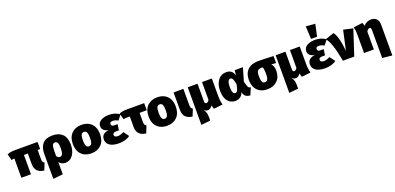

<svg xmlns="http://www.w3.org/2000/svg" viewBox="7 -2136 7507 3645"><g transform="rotate(-20 3760.5 -313.0)"><path d="M540 20Q357 -2 357 -176V-390H278V0H84V-390Q50 -387 25 -379L-10 -506Q21 -521 59.5 -527.5Q98 -534 162 -534H605V-390H555V-202Q555 -169 564 -151Q573 -133 596 -121Z M647 227V-277Q647 -406 710 -480Q773 -554 911 -554Q1036 -554 1109 -485Q1182 -416 1182 -269Q1182 -146 1124 -63Q1066 20 969 20Q892 20 845 -40V207ZM908 -121Q979 -121 979 -266Q979 -349 962 -381Q945 -413 911 -413Q874 -413 859.5 -377Q845 -341 845 -263V-164Q867 -121 908 -121Z M1496 20Q1415 20 1353 -12Q1291 -44 1256 -108Q1221 -172 1221 -268Q1221 -403 1297 -478.5Q1373 -554 1496 -554Q1577 -554 1639 -522Q1701 -490 1736 -426Q1771 -362 1771 -266Q1771 -131 1695 -55.5Q1619 20 1496 20ZM1496 -122Q1535 -122 1551.5 -157Q1568 -192 1568 -266Q1568 -341 1552 -376.5Q1536 -412 1496 -412Q1457 -412 1440.5 -377Q1424 -342 1424 -268Q1424 -193 1440 -157.5Q1456 -122 1496 -122Z M2046 20Q1977 20 1922 1.5Q1867 -17 1835 -54Q1803 -91 1803 -147Q1803 -266 1951 -284Q1823 -310 1823 -406Q1823 -477 1887.5 -515.5Q1952 -554 2050 -554Q2177 -554 2265 -487L2188 -389Q2134 -422 2078 -422Q2054 -422 2038 -411.5Q2022 -401 2022 -380Q2022 -332 2079 -332H2149L2131 -212H2071Q2006 -212 2006 -165Q2006 -116 2079 -116Q2131 -116 2199 -153L2279 -45Q2190 20 2046 20Z M2599 20Q2416 -2 2416 -176V-390Q2344 -390 2326 -388Q2308 -386 2289 -379L2254 -506Q2285 -521 2322 -527.5Q2359 -534 2416 -534H2759V-390H2614V-202Q2614 -169 2623 -151Q2632 -133 2655 -121Z M3026 20Q2945 20 2883 -12Q2821 -44 2786 -108Q2751 -172 2751 -268Q2751 -403 2827 -478.5Q2903 -554 3026 -554Q3107 -554 3169 -522Q3231 -490 3266 -426Q3301 -362 3301 -266Q3301 -131 3225 -55.5Q3149 20 3026 20ZM3026 -122Q3065 -122 3081.5 -157Q3098 -192 3098 -266Q3098 -341 3082 -376.5Q3066 -412 3026 -412Q2987 -412 2970.5 -377Q2954 -342 2954 -268Q2954 -193 2970 -157.5Q2986 -122 3026 -122Z M3536 20Q3353 -2 3353 -176V-534H3551V-202Q3551 -169 3560 -151Q3569 -133 3592 -121Z M3639 225V-534H3837V-173Q3837 -130 3870 -130Q3901 -130 3928 -174V-534H4126V-184Q4126 -79 4149 0L3968 20Q3954 -9 3946 -57Q3906 6 3855 6Q3803 6 3771 -32Q3799 9 3811.5 41.5Q3824 74 3824 123V207Z M4402 20Q4311 20 4252 -51Q4193 -122 4193 -263Q4193 -389 4254 -471.5Q4315 -554 4423 -554Q4489 -554 4527 -519.5Q4565 -485 4577 -430L4588 -534H4754L4676 -266L4703 -178Q4717 -127 4765 -124L4703 19Q4591 7 4573 -74L4567 -98Q4521 20 4402 20ZM4450 -121Q4481 -121 4499 -156.5Q4517 -192 4530 -275Q4516 -350 4499.5 -381.5Q4483 -413 4453 -413Q4425 -413 4407.5 -376.5Q4390 -340 4390 -263Q4390 -189 4407.5 -155Q4425 -121 4450 -121Z M5052 20Q4971 20 4909 -12Q4847 -44 4812 -108Q4777 -172 4777 -268Q4777 -350 4808 -412.5Q4839 -475 4904.5 -509.5Q4970 -544 5073 -544Q5179 -544 5373 -534V-393L5277 -399Q5327 -354 5327 -256Q5327 -128 5251.5 -54Q5176 20 5052 20ZM5052 -122Q5124 -122 5124 -256Q5124 -376 5102 -405Q5028 -405 5004 -379Q4980 -353 4980 -267Q4980 -193 4996 -157.5Q5012 -122 5052 -122Z M5415 225V-534H5613V-173Q5613 -130 5646 -130Q5677 -130 5704 -174V-534H5902V-184Q5902 -79 5925 0L5744 20Q5730 -9 5722 -57Q5682 6 5631 6Q5579 6 5547 -32Q5575 9 5587.5 41.5Q5600 74 5600 123V207Z M6210 20Q6141 20 6086 1.5Q6031 -17 5999 -54Q5967 -91 5967 -147Q5967 -266 6115 -284Q5987 -310 5987 -406Q5987 -477 6051.5 -515.5Q6116 -554 6214 -554Q6341 -554 6429 -487L6352 -389Q6298 -422 6242 -422Q6218 -422 6202 -411.5Q6186 -401 6186 -380Q6186 -332 6243 -332H6313L6295 -212H6235Q6170 -212 6170 -165Q6170 -116 6243 -116Q6295 -116 6363 -153L6443 -45Q6354 20 6210 20ZM6275 -596H6153L6140 -853L6327 -839Z M6809 0H6580Q6508 -399 6413 -494L6590 -554Q6667 -469 6698 -156L6785 -553L6976 -510Z M7496 227 7298 207V-358Q7298 -387 7290.5 -398.5Q7283 -410 7268 -410Q7236 -410 7205 -362V0H7007V-397Q7007 -468 6988 -524L7171 -548Q7184 -528 7193 -482Q7256 -554 7352 -554Q7416 -554 7456 -513Q7496 -472 7496 -391Z"/></g></svg>

Font: Trujillo Black
Style: Regular
Weight: 900
Designer: Fira Sans original fonts by bBox Type GmbH, Carrois Corporate GbR, & Edenspiekermann AG / Changes by Cristiano Sobral
Foundry: Fira Sans original fonts by bBox Type GmbH, Carrois Corporate GbR, & Edenspiekermann AG / Changes by Cristiano Sobral
Version: Version 4.301;July 28, 2020;FontCreator 13.0.0.2655 64-bit